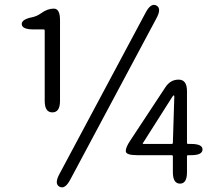

<svg xmlns="http://www.w3.org/2000/svg" viewBox="-20 -768 906 803"><path d="M229 13Q206 1 229 -41L589 -715Q611 -757 634 -745Q657 -733 634 -691L274 -17Q252 25 229 13ZM733 0Q703 0 703 -48V-114Q703 -119 698 -119H554Q506 -119 506 -136Q506 -152 524 -179L671 -402Q692 -435 727 -435Q762 -435 762 -387V-171Q762 -166 767 -166H779Q827 -166 827 -143Q827 -119 779 -119H767Q762 -119 762 -114V-48Q762 0 733 0ZM578 -170Q575 -166 580 -166H698Q703 -166 703 -171L709 -364Q709 -369 706.5 -369Q704 -369 698 -359ZM199 -298Q167 -298 167 -346V-640Q167 -645 162 -645H120Q73 -645 71 -666Q69 -687 115 -696Q134 -700 151 -712Q178 -732 205 -732Q231 -732 231 -684V-346Q231 -298 199 -298Z"/></svg>

Font: Resource Han Rounded KR Normal
Style: Regular
Weight: 350
Designer: Cyano Hao (round all glyphs); Ryoko NISHIZUKA 西塚涼子 (kana, bopomofo & ideographs); Paul D. Hunt (Latin, Greek & Cyrillic)
Foundry: Cyano Hao
Version: 0.990